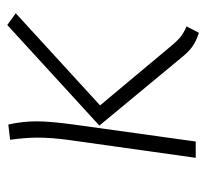

<svg xmlns="http://www.w3.org/2000/svg" viewBox="-40 -532 581 542"><g transform="rotate(-90 251.0 -261.5)"><path d="M355 -45 167 -272 451 -532 484 -508 224 -270 387 -75Q404 -54 416 -44Q428 -34 447 -26L429 9Q404 1 388.5 -10.5Q373 -22 355 -45ZM126 -356Q133 -406 133 -447Q133 -480 127 -524L170 -529Q179 -489 179 -449Q179 -411 170 -345L122 0H76Z"/></g></svg>

Font: Fira Sans ExtraLight
Style: Italic
Weight: 275
Italic angle: -8°
Designer: Carrois Corporate & Edenspiekermann AG
Foundry: Carrois Corporate GbR & Edenspiekermann AG
Version: Version 4.203